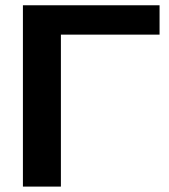

<svg xmlns="http://www.w3.org/2000/svg" viewBox="-20 -708 641 728"><path d="M585 -688V-576.7H210.9V-0.5H66.9V-688Z"/></svg>

Font: Liberation Sans
Style: Bold
Weight: 700
Designer: Steve Matteson
Foundry: Ascender Corporation
Version: Version 2.1.5